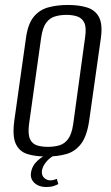

<svg xmlns="http://www.w3.org/2000/svg" viewBox="-20 -619 449 774"><path d="M167 12Q123 12 90.5 2Q58 -8 43.5 -39.5Q29 -71 38 -135L85 -468Q93 -524 116.5 -552Q140 -580 175.5 -589.5Q211 -599 254 -599Q298 -599 330.5 -589Q363 -579 378.5 -551Q394 -523 387 -468L340 -136Q331 -71 307 -39.5Q283 -8 247.5 2Q212 12 167 12ZM173 -27Q198 -27 219 -33Q240 -39 254.5 -58.5Q269 -78 275 -118L323 -468Q329 -508 320 -527Q311 -546 292 -552.5Q273 -559 248 -559Q222 -559 201 -552.5Q180 -546 166 -527Q152 -508 146 -468L97 -118Q92 -78 101 -58.5Q110 -39 129 -33Q148 -27 173 -27ZM166 135Q137 135 119 118.5Q101 102 105 77Q109 49 132 28Q155 7 181 -1L213 0Q185 12 168.5 31Q152 50 149 69Q147 88 158 98Q169 108 182 108Q191 108 198 106Q205 104 209 102L215 123Q208 127 196 131Q184 135 166 135Z"/></svg>

Font: Alumni Sans
Style: Italic
Weight: 400
Italic angle: -8°
Version: Version 1.016